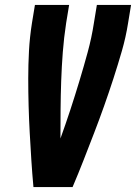

<svg xmlns="http://www.w3.org/2000/svg" viewBox="-20 -755 549 775"><path d="M115 0Q110 -54 106.5 -109Q103 -164 100 -218.5Q97 -273 95.5 -328Q94 -383 94 -438.5Q94 -494 97 -549.5Q100 -605 109 -662L121 -735H259L247 -662Q238 -603 233.5 -544.5Q229 -486 227 -428Q225 -370 224.5 -312Q224 -254 224 -196Q245 -254 264 -312Q283 -370 300.5 -428Q318 -486 334 -544.5Q350 -603 359 -662L371 -735H509L497 -662Q488 -605 472 -549.5Q456 -494 438 -438.5Q420 -383 400.5 -328Q381 -273 360 -218.5Q339 -164 317.5 -109Q296 -54 273 0Z"/></svg>

Font: Iosevka Curly Heavy
Style: Italic
Weight: 900
Italic angle: -9°
Monospace: yes
Designer: Belleve Invis
Foundry: Belleve Invis
Version: Version 22.1.2; ttfautohint (v1.8.4)